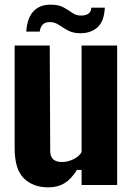

<svg xmlns="http://www.w3.org/2000/svg" viewBox="-20 -796 564 826"><path d="M188 10Q122 10 82.5 -29Q43 -68 43 -159V-600H194L196 -146Q196 -99 247 -99Q271 -99 296 -111Q321 -123 331 -142V-600H484V0H331V-65H311Q286 -25 257 -7.5Q228 10 188 10ZM93 -660Q97 -719 124 -747.5Q151 -776 197 -776Q232 -776 253 -764.5Q274 -753 290.5 -741Q307 -729 328 -729Q371 -729 373 -763H431Q428 -704 399.5 -678.5Q371 -653 326 -653Q294 -653 272.5 -665Q251 -677 233 -689Q215 -701 194 -701Q156 -701 151 -660Z"/></svg>

Font: Big Shoulders Text Black
Style: Regular
Weight: 900
Designer: Patric King
Foundry: XO Type Co
Version: Version 1.000; ttfautohint (v1.8.2)